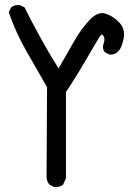

<svg xmlns="http://www.w3.org/2000/svg" viewBox="-20 -747 540 783"><path d="M201.2 15.6 181.6 5.9Q171.9 -5.9 169.9 -21.5L171.9 -391.6Q128.9 -465.8 85.9 -541.5Q43 -617.2 15.6 -697.3L25.4 -716.8Q39.1 -728.5 60.5 -726.6L80.1 -716.8Q111.3 -654.3 145.5 -592.3Q179.7 -530.3 218.8 -467.8Q251 -524.4 282.2 -578.6Q313.5 -632.8 346.7 -667Q379.9 -701.2 410.6 -691.4Q441.4 -681.6 466.3 -655.3Q491.2 -628.9 484.4 -591.3Q477.5 -553.7 462.9 -538.1Q448.2 -522.5 426.8 -524.4L407.2 -534.2Q395.5 -549.8 402.3 -568.4Q409.2 -586.9 402.8 -599.6Q396.5 -612.3 387.7 -599.1Q378.9 -585.9 329.6 -501.5Q280.3 -417 249 -372.1V-19.5L237.3 5.9Q222.7 17.6 201.2 15.6Z"/></svg>

Font: NaikaiFont
Style: Regular
Weight: 400
Version: Version 1.67